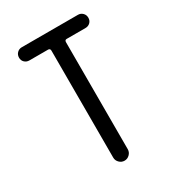

<svg xmlns="http://www.w3.org/2000/svg" viewBox="-176 -833 853 937"><g transform="rotate(-30 250.0 -365.0)"><path d="M91.8 -656.2Q76.2 -656.2 65.4 -666.5Q54.7 -676.8 54.7 -692.9Q54.7 -709 65.4 -719.7Q76.2 -730.5 91.8 -730.5H408.2Q423.8 -730.5 434.6 -719.7Q445.3 -709 445.3 -692.9Q445.3 -676.8 434.6 -666.5Q423.8 -656.2 408.2 -656.2H301.8Q291 -656.2 291 -643.6V-41Q291 -24.4 278.8 -12.2Q266.6 0 250 0Q233.4 0 221.2 -12.2Q209 -24.4 209 -41V-643.6Q209 -655.3 198.2 -656.2Z"/></g></svg>

Font: Rounded-X Mgen+ 2m regular
Style: Regular
Weight: 400
Designer: [Source Han Sans]
Ryoko NISHIZUKA  (kana & ideographs); Paul D. Hunt (Latin, Greek & Cyrillic); Wenlong ZHANG  (bopomofo
Version: Version 1.059.20150602